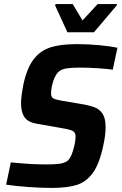

<svg xmlns="http://www.w3.org/2000/svg" viewBox="-20 -912 595 940"><path d="M10 -8 33 -117Q131 -107 204 -107Q248 -107 270 -110Q292 -113 307 -122Q325 -133 337.5 -174.5Q350 -216 350 -244Q350 -263 337 -270.5Q324 -278 281 -285L161 -306Q118 -313 100.5 -337.5Q83 -362 83 -407Q83 -439 95 -501Q113 -582 146.5 -624Q180 -666 230 -681Q280 -696 357 -696Q413 -696 469 -690.5Q525 -685 555 -678L532 -571Q504 -575 458.5 -578Q413 -581 371 -581Q331 -581 308 -577.5Q285 -574 271 -564Q253 -551 241.5 -517Q230 -483 230 -454Q230 -437 241 -430.5Q252 -424 282 -419L394 -400Q429 -393 450 -383.5Q471 -374 484 -352Q497 -330 497 -290Q497 -251 486 -201Q467 -110 434.5 -65.5Q402 -21 355.5 -6.5Q309 8 233 8Q180 8 117.5 3.5Q55 -1 10 -8ZM310 -754 250 -885 252 -892H336L384 -812L458 -892H553L551 -885L440 -754Z"/></svg>

Font: Saira Semi Condensed SemiBold
Style: Italic
Weight: 600
Width: 4
Italic angle: -12°
Designer: Hector Gatti with collaboration of the Omnibus-Type team
Foundry: Omnibus-Type
Version: Version 1.001; ttfautohint (v1.8)